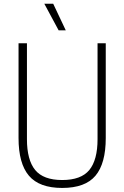

<svg xmlns="http://www.w3.org/2000/svg" viewBox="-20 -964 643 994"><path d="M302 9Q183.5 9 129.8 -54.2Q76 -117.5 76 -249.5V-740H119.5V-243.5Q119.5 -136 162 -84Q204.5 -32 302 -32Q400 -32 442.5 -84Q485 -136 485 -243.5V-740H527.5V-249.5Q527.5 -117.5 474.2 -54.2Q421 9 302 9ZM283.5 -807 209.5 -944.5H255.5L320.5 -807Z"/></svg>

Font: Encode Sans Condensed Condensed ExtraLight
Style: Regular
Weight: 200
Width: 3
Designer: Multiple Designers
Foundry: Impallari Type
Version: Version 3.000; ttfautohint (v1.8.3) -l 8 -r 50 -G 200 -x 14 